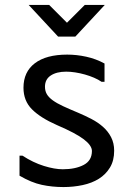

<svg xmlns="http://www.w3.org/2000/svg" viewBox="-20 -760 540 777"><path d="M71 -130Q114 -102 157.5 -88.5Q201 -75 234 -75Q285 -75 318.5 -92.5Q352 -110 352 -149Q352 -171 319.5 -196Q287 -221 210 -254Q144 -283 109.5 -317.5Q75 -352 75 -405Q75 -469 121 -504Q167 -539 252 -539Q290 -539 329 -530.5Q368 -522 403 -503V-429H391Q378 -438 360.5 -445.5Q343 -453 323.5 -458.5Q304 -464 284.5 -467Q265 -470 248 -470Q209 -470 185.5 -454.5Q162 -439 162 -409Q162 -392 169.5 -379Q177 -366 193.5 -354Q210 -342 236 -330Q262 -318 298 -303Q324 -292 350 -278.5Q376 -265 396.5 -247Q417 -229 429.5 -205Q442 -181 442 -150Q442 -110 425 -82Q408 -54 380 -36.5Q352 -19 314.5 -11Q277 -3 237 -3Q191 -3 149 -12Q107 -21 59 -49V-130ZM215 -612 96 -740H179L251 -668L323 -740H404L285 -612Z"/></svg>

Font: D2Coding ligature
Style: Regular
Weight: 400
Monospace: yes
Designer: Yong-Rak Park; Jeong-Hwan Yoon; Sang-Min Lee;
Foundry: NHN Corporation
Version: Version 1.3.2; Build 20180524